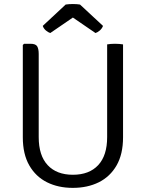

<svg xmlns="http://www.w3.org/2000/svg" viewBox="-20 -898 706 930"><path d="M576 -233Q576 -151.5 544.8 -97Q513.5 -42.5 458.8 -15.2Q404 12 332.5 12Q262 12 207.5 -15.2Q153 -42.5 121.8 -97Q90.5 -151.5 90.5 -233V-680L96.5 -686H127.5Q152.5 -686 160 -673.8Q167.5 -661.5 167.5 -636.5V-234Q167.5 -144.5 211 -98Q254.5 -51.5 333 -51.5Q412 -51.5 455.5 -98Q499 -144.5 499 -234V-683Q506.5 -684.5 516.5 -685.2Q526.5 -686 536.5 -686Q547 -686 557.5 -685.2Q568 -684.5 576 -683ZM367.5 -876 479 -772.5Q474 -759.5 463.2 -750.2Q452.5 -741 442.5 -738L333 -813L223.5 -738Q213.5 -741 202.5 -750.2Q191.5 -759.5 187 -772.5L298 -876Q305 -877 314.2 -877.8Q323.5 -878.5 333 -878.5Q343 -878.5 351.8 -877.8Q360.5 -877 367.5 -876Z"/></svg>

Font: Signika Light Light
Style: Regular
Weight: 300
Version: Version 2.001